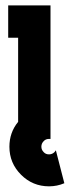

<svg xmlns="http://www.w3.org/2000/svg" viewBox="-20 -505 254 698"><path d="M183.1 41.5 213.9 161.1Q187.5 172.4 158.2 172.4Q98.6 172.4 56.4 130.1Q14.2 87.9 14.2 28.3Q14.2 -23.4 45.9 -62V-367.7H9.8V-485.4H163.6V0H158.2Q146 0 138.7 8.3Q130.4 16.6 130.4 28.3Q130.4 39.6 138.7 47.9Q146 56.2 158.2 56.2Q169.9 56.2 178.2 47.9Q180.7 44.9 183.1 41.5Z"/></svg>

Font: Sangha Kali
Style: Regular
Weight: 400
Designer: Seslavinskaya Anna
Foundry: Popkern
Version: Version 2.000;PS 002.000;hotconv 1.0.88;makeotf.lib2.5.64775